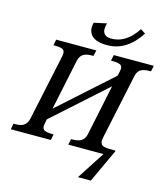

<svg xmlns="http://www.w3.org/2000/svg" viewBox="-180 -1066 1202 1395"><g transform="rotate(15 421.0 -368.5)"><path d="M540 210 676 0H411L420 -44H433Q455 -44 474.5 -49Q494 -54 509 -69Q524 -84 530 -114L609 -492L213 -137L208 -112Q207 -105 205.5 -96.5Q204 -88 204 -83Q204 -59 224.5 -51.5Q245 -44 276 -44H289L280 0H-21L-13 -44H0Q23 -44 42.5 -49Q62 -54 76 -69Q90 -84 97 -114L201 -602Q203 -609 204 -618Q205 -627 205 -631Q205 -656 185 -663Q165 -670 133 -670H120L129 -714H431L421 -670H408Q386 -670 366.5 -665Q347 -660 333 -645.5Q319 -631 312 -600L233 -223L628 -577L633 -601Q635 -607 636.5 -617Q638 -627 638 -631Q638 -656 618 -663Q598 -670 566 -670H553L562 -714H863L854 -670H841Q819 -670 799 -665Q779 -660 765 -645.5Q751 -631 745 -600L642 -114Q636 -85 643.5 -70.5Q651 -56 668.5 -51.5Q686 -47 710 -47H753V-40L637 210ZM494 -771Q443 -771 412.5 -784Q382 -797 368.5 -819Q355 -841 355 -867Q355 -877 356.5 -886Q358 -895 360 -903L455 -924Q452 -915 450 -903Q448 -891 448 -880Q448 -854 464 -839.5Q480 -825 511 -825Q560 -825 597.5 -844.5Q635 -864 661.5 -892.5Q688 -921 704 -947L741 -924Q726 -900 704 -873.5Q682 -847 651.5 -823.5Q621 -800 582 -785.5Q543 -771 494 -771Z"/></g></svg>

Font: ET Text
Style: Italic
Weight: 470
Italic angle: -12°
Designer: Monotype Design Team
Foundry: Monotype Imaging Inc.
Version: Version 2.009